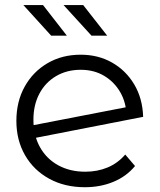

<svg xmlns="http://www.w3.org/2000/svg" viewBox="-20 -751 644 775"><path d="M322.6 4.7Q240.8 4.7 178.4 -29.7Q115.9 -64 81 -124.6Q46.1 -185.3 46.1 -263Q46.1 -341.1 79.6 -401.3Q113 -461.5 171.7 -495.8Q230.3 -530.2 305.7 -530.2Q376.6 -530.2 432.4 -498.4Q488.3 -466.6 521.9 -410.2Q555.5 -353.7 557.8 -279.4L106 -191.2L101.7 -243.2L516.8 -323.6L490.2 -285.8Q489.5 -336.4 465.9 -377.9Q442.3 -419.5 401.2 -444.4Q360.2 -469.3 305.7 -469.3Q249.9 -469.3 206.6 -443.9Q163.3 -418.6 139.1 -373.1Q114.9 -327.6 114.9 -267.7Q114.9 -204.2 141.4 -156.9Q167.9 -109.6 215.1 -83.8Q262.3 -57.9 324.3 -57.9Q373.4 -57.9 414.5 -75.1Q455.6 -92.3 485.5 -127.2L525 -80.9Q490.4 -38.9 437.9 -17.1Q385.4 4.7 322.6 4.7ZM349.4 -607 236.5 -730.6H315.8L412.7 -607ZM186.6 -607 74.3 -730.6H153.6L249.9 -607Z"/></svg>

Font: Montserrat Alternates Thin
Style: Regular
Weight: 100
Designer: Julieta Ulanovsky
Foundry: Julieta Ulanovsky
Version: Version 9.000